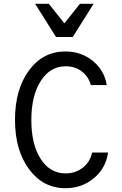

<svg xmlns="http://www.w3.org/2000/svg" viewBox="-20 -981 640 1011"><path d="M465 -178H549Q538 -96 474.5 -43Q411 10 325 10Q207 10 133 -90Q59 -190 59 -350Q59 -510 132.5 -610Q206 -710 324 -710Q408 -710 469 -660Q530 -610 542 -533H458Q447 -577 411 -604.5Q375 -632 326 -632Q244 -632 194.5 -554.5Q145 -477 145 -349Q145 -221 194 -144.5Q243 -68 326 -68Q378 -68 416.5 -98.5Q455 -129 465 -178ZM275 -786 165 -961H237L319 -858L401 -961H473L363 -786Z"/></svg>

Font: CommitMono
Style: 450Regular
Weight: 450
Designer: Eigil Nikolajsen
Foundry: Eigil Nikolajsen
Version: Version 1.002